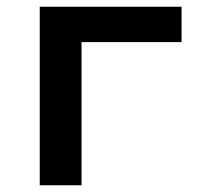

<svg xmlns="http://www.w3.org/2000/svg" viewBox="-20 -550 616 570"><path d="M98 0H222V-425H519V-530H98Z"/></svg>

Font: Iosevka Sparkle
Style: Bold
Weight: 700
Designer: Belleve Invis
Foundry: Belleve Invis
Version: Version 4.5.0; ttfautohint (v1.8.3)